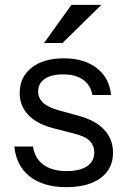

<svg xmlns="http://www.w3.org/2000/svg" viewBox="-20 -760 513 790"><path d="M253 10Q159 10 103 -33.5Q47 -77 39 -157H116Q123 -108 159 -82Q195 -56 255 -56Q308 -56 338 -76Q368 -96 368 -133Q368 -159 351 -178.5Q334 -198 283 -211L201 -232Q131 -250 96 -287.5Q61 -325 61 -377Q61 -443 110 -481.5Q159 -520 243 -520Q326 -520 378 -480Q430 -440 437 -369H360Q353 -410 322 -432Q291 -454 240 -454Q191 -454 164 -435.5Q137 -417 137 -383Q137 -357 156.5 -338Q176 -319 222 -306L302 -284Q373 -265 409 -226Q445 -187 445 -132Q445 -65 394 -27.5Q343 10 253 10ZM237 -583H161L274 -740H397Z"/></svg>

Font: Instrument Sans
Style: Regular
Weight: 400
Designer: Rodrigo Fuenzalida
Foundry: fragTYPE
Version: Version 1.000;gftools[0.9.28]